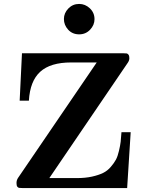

<svg xmlns="http://www.w3.org/2000/svg" viewBox="-20 -957 742 977"><path d="M64 -25.9Q64 -40 71.8 -51.8L472.2 -639.2H341.8Q236.8 -639.2 184.8 -592Q132.8 -544.9 127 -444.8H80.1L91.8 -686H606Q619.1 -686 624.5 -685.1Q629.9 -684.1 634 -678.5Q638.2 -672.9 638.2 -660.9Q638.2 -648.9 629.9 -637.2L231 -50.8H371.1Q414.1 -50.8 448 -58.3Q481.9 -65.9 504.4 -76.9Q526.9 -87.9 543.9 -107.9Q561 -127.9 570.1 -145Q579.1 -162.1 585.4 -189.5Q591.8 -216.8 594 -235.4Q596.2 -253.9 598.1 -284.2H645L627 0H96.2Q83 0 77.4 -1Q71.8 -2 67.9 -7.3Q64 -12.7 64 -25.9ZM305.2 -860.4Q305.2 -890.1 327.6 -913.6Q350.1 -937 382.8 -937Q413.6 -937 437.3 -914.6Q460.9 -892.1 460.9 -859.4Q460.9 -829.6 438.5 -805.9Q416 -782.2 382.8 -782.2Q348.6 -782.2 326.9 -805.9Q305.2 -829.6 305.2 -860.4Z"/></svg>

Font: CMU Serif
Style: Bold
Weight: 700
Version: Version 0.7.0